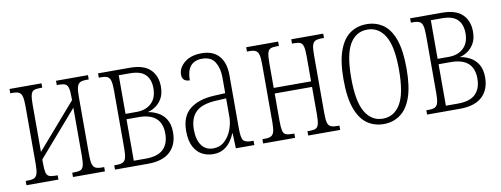

<svg xmlns="http://www.w3.org/2000/svg" viewBox="-51 -795 2749 1053"><g transform="rotate(-10 1323.0 -268.0)"><path d="M28 0V-24H41Q64 -24 76 -30Q88 -36 93 -53.5Q98 -71 98 -107V-429Q98 -465 93 -482.5Q88 -500 76 -506Q64 -512 41 -512H28V-536H206V-512H193Q170 -512 158.5 -506.5Q147 -501 142.5 -483.5Q138 -466 138 -430V-166L355 -416V-430Q355 -466 350.5 -483.5Q346 -501 334 -506.5Q322 -512 300 -512H287V-536H465V-512H452Q429 -512 417 -506Q405 -500 400 -482.5Q395 -465 395 -429V-107Q395 -71 400 -53.5Q405 -36 417 -30Q429 -24 452 -24H465V0H287V-24H300Q322 -24 334 -29.5Q346 -35 350.5 -52.5Q355 -70 355 -106V-374L138 -124V-106Q138 -70 142 -52.5Q146 -35 158 -29.5Q170 -24 193 -24H206V0Z M521 0V-24H534Q557 -24 569 -30Q581 -36 586 -53.5Q591 -71 591 -107V-429Q591 -465 586 -482.5Q581 -500 569 -506Q557 -512 534 -512H521V-536H697Q776 -536 812 -500Q848 -464 848 -405Q848 -365 833 -339Q818 -313 796 -298.5Q774 -284 754 -280V-279Q781 -275 808 -261Q835 -247 852.5 -219Q870 -191 870 -146Q870 -78 828.5 -39Q787 0 704 0ZM631 -291H693Q744 -291 775 -320Q806 -349 806 -403Q806 -452 779.5 -479Q753 -506 693 -506H631ZM631 -30H698Q765 -30 796 -60.5Q827 -91 827 -147Q827 -261 698 -261H631Z M1066 10Q1033 10 1005 -5Q977 -20 959.5 -53Q942 -86 942 -141Q942 -222 991 -261.5Q1040 -301 1130 -305L1189 -308V-396Q1189 -446 1168 -481Q1147 -516 1097 -516Q1010 -516 1010 -411Q968 -411 968 -450Q968 -487 1003 -516.5Q1038 -546 1099 -546Q1162 -546 1195.5 -508.5Q1229 -471 1229 -400V-107Q1229 -54 1239.5 -39Q1250 -24 1284 -24H1297V0H1194L1191 -84H1189Q1180 -62 1165 -40.5Q1150 -19 1126 -4.5Q1102 10 1066 10ZM1072 -21Q1110 -21 1136 -45Q1162 -69 1175.5 -105Q1189 -141 1189 -176V-279L1132 -276Q1054 -272 1019.5 -238.5Q985 -205 985 -141Q985 -84 1008 -52.5Q1031 -21 1072 -21Z M1346 0V-24H1359Q1382 -24 1394 -30Q1406 -36 1411 -53.5Q1416 -71 1416 -107V-429Q1416 -465 1411 -482.5Q1406 -500 1394 -506Q1382 -512 1359 -512H1346V-536H1524V-512H1511Q1488 -512 1476.5 -506.5Q1465 -501 1460.5 -483.5Q1456 -466 1456 -430V-290H1664V-430Q1664 -466 1659.5 -483.5Q1655 -501 1643.5 -506.5Q1632 -512 1610 -512H1597V-536H1775V-512H1761Q1739 -512 1726.5 -506Q1714 -500 1709.5 -482.5Q1705 -465 1705 -429V-107Q1705 -71 1709.5 -53.5Q1714 -36 1726.5 -30Q1739 -24 1761 -24H1775V0H1597V-24H1610Q1632 -24 1643.5 -29.5Q1655 -35 1659.5 -52.5Q1664 -70 1664 -106V-259H1456V-106Q1456 -70 1460 -52.5Q1464 -35 1476 -29.5Q1488 -24 1511 -24H1524V0Z M2017 10Q1965 10 1925.5 -17.5Q1886 -45 1863.5 -106Q1841 -167 1841 -269Q1841 -369 1863.5 -430Q1886 -491 1925.5 -518.5Q1965 -546 2017 -546Q2069 -546 2108.5 -519Q2148 -492 2170 -431Q2192 -370 2192 -269Q2192 -168 2170 -107Q2148 -46 2108 -18Q2068 10 2017 10ZM2017 -20Q2080 -20 2115 -78.5Q2150 -137 2150 -269Q2150 -400 2114.5 -458Q2079 -516 2017 -516Q1953 -516 1918.5 -458Q1884 -400 1884 -269Q1884 -137 1919.5 -78.5Q1955 -20 2017 -20Z M2259 0V-24H2272Q2295 -24 2307 -30Q2319 -36 2324 -53.5Q2329 -71 2329 -107V-429Q2329 -465 2324 -482.5Q2319 -500 2307 -506Q2295 -512 2272 -512H2259V-536H2435Q2514 -536 2550 -500Q2586 -464 2586 -405Q2586 -365 2571 -339Q2556 -313 2534 -298.5Q2512 -284 2492 -280V-279Q2519 -275 2546 -261Q2573 -247 2590.5 -219Q2608 -191 2608 -146Q2608 -78 2566.5 -39Q2525 0 2442 0ZM2369 -291H2431Q2482 -291 2513 -320Q2544 -349 2544 -403Q2544 -452 2517.5 -479Q2491 -506 2431 -506H2369ZM2369 -30H2436Q2503 -30 2534 -60.5Q2565 -91 2565 -147Q2565 -261 2436 -261H2369Z"/></g></svg>

Font: Noto Serif ExtraCondensed ExtraLight
Style: Regular
Weight: 200
Width: 2
Designer: Monotype Design Team
Foundry: Monotype Imaging Inc.
Version: Version 2.015